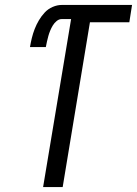

<svg xmlns="http://www.w3.org/2000/svg" viewBox="-20 -755 553 775"><path d="M154 0 267 -678H229Q218 -678 208.5 -670Q199 -662 193 -652Q187 -642 182.5 -631Q178 -620 175 -609Q172 -598 169.5 -587Q167 -576 165 -565H101Q104 -583 108.5 -601.5Q113 -620 120 -638Q127 -656 137 -673Q147 -690 160.5 -704.5Q174 -719 192.5 -727Q211 -735 229 -735H513L502 -665H343L233 0Z"/></svg>

Font: Iosevka SS04
Style: Italic
Weight: 400
Italic angle: -9°
Monospace: yes
Designer: Belleve Invis
Foundry: Belleve Invis
Version: Version 19.0.0; ttfautohint (v1.8.4)